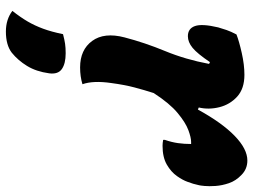

<svg xmlns="http://www.w3.org/2000/svg" viewBox="-124 -476 860 652"><g transform="rotate(90 306.0 -150.0)"><path d="M97 -523Q120 -532 160 -541Q200 -550 234 -550Q281 -550 308 -525.5Q335 -501 344 -465Q353 -429 345 -395L352 -392Q397 -474 441.5 -517Q486 -560 525 -560Q554 -560 574 -540Q594 -521 602 -497.5Q610 -474 611.5 -452Q613 -430 611.5 -414.5Q610 -399 609 -396L604 -376Q603 -373 597.5 -357Q592 -341 578 -321Q564 -301 539 -286.5Q514 -272 475 -272Q470 -272 465.5 -272.5Q461 -273 455 -274V-280Q463 -303 466 -324.5Q469 -346 469 -369H462Q447 -369 421.5 -359.5Q396 -350 363.5 -323Q331 -296 296 -242Q286 -211 277 -177Q268 -143 262 -98Q253 -37 266 0Q240 8 209 8Q149 8 119 -33Q89 -74 107 -143Q125 -212 153.5 -281Q182 -350 197 -430L191 -433Q162 -390 142.5 -374Q123 -358 103 -358Q77 -358 68.5 -382Q60 -406 73 -461Q77 -475 82 -489.5Q87 -504 97 -523ZM96 66Q115 61 128.5 59Q142 57 161 57Q196 57 214.5 70Q233 83 229 113Q223 157 204 188Q185 219 159 240Q133 260 87 260Q46 260 17 238Q39 210 53 186Q67 162 77.5 133.5Q88 105 96 66Z"/></g></svg>

Font: Recursive Mn Csl St XBd
Style: Italic
Weight: 800
Italic angle: -15°
Monospace: yes
Version: Version 1.079;hotconv 1.0.112;makeotfexe 2.5.65598; ttfautoh